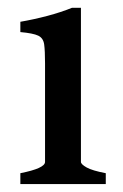

<svg xmlns="http://www.w3.org/2000/svg" viewBox="-20 -463 310 483"><path d="M31.2 0V-27.3Q93.3 -39.6 93.3 -55.7V-303.7Q93.3 -335.4 91.1 -351.3Q88.9 -367.2 76.2 -373.3Q63.5 -379.4 31.2 -382.3V-408.2Q65.4 -414.1 99.4 -423.1Q133.3 -432.1 161.1 -443.4H183.6V-55.7Q183.6 -49.8 198 -41.7Q212.4 -33.7 246.1 -27.3V0Z"/></svg>

Font: Namdhinggo Medium
Style: Regular
Weight: 500
Designer: Victor Gaultney
Foundry: SIL International
Version: Version 3.001